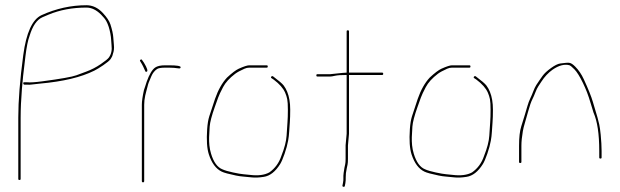

<svg xmlns="http://www.w3.org/2000/svg" viewBox="-20 -704 2372 735"><path d="M54.5 -15C57.5 -15 59 -16.3 59 -19V-254C59 -286.3 60.7 -323.3 64 -365C65.3 -381.7 66.8 -397.7 68.5 -413C70.2 -428.3 73.1 -453.6 77.4 -488.9C81.7 -524.1 86.9 -549.8 93 -566C104.6 -604.7 121.1 -628.7 142.5 -638C150.2 -641.3 158 -644.7 166 -648C209.2 -666 257.5 -675 311 -675C330.3 -675 349 -666 367 -648C376.3 -638.7 383 -630.3 387 -623C393.8 -610.6 398.9 -594.8 402.5 -575.5C404.2 -566.5 405.2 -558.3 405.5 -551C405.8 -543.7 406.3 -537 407 -531C409.4 -512.1 405.9 -496.3 396.5 -483.5C392.8 -478.5 382.5 -470.1 365.4 -458.4C348.3 -446.7 330 -437.2 310.5 -430L272.3 -415.8C255.8 -409.7 212.1 -402 141.2 -392.6C113.9 -389 94.9 -387.8 84 -389H74C70.7 -389.7 69 -388.5 69 -385.5C69 -382.5 70.3 -380.7 73 -380H83C89.7 -379.3 96 -379.5 102 -380.5C108 -381.5 118.5 -382.7 133.5 -384C221.5 -391.8 290.6 -408.3 341 -433.5C349.7 -437.8 361.2 -444.8 375.5 -454.5C389.8 -464.2 399.2 -472 403.5 -478C407.8 -484 410.7 -490.3 412 -497C416.1 -507.8 417.4 -519.5 416 -532C415.3 -538 414.6 -547.5 413.7 -560.6C412.9 -573.7 409.2 -590.3 402.8 -610.4C398.6 -623.4 388.9 -638.1 373.5 -654.5C355.1 -674.2 334.3 -684 311 -684C252.1 -684 194.7 -671.3 139 -646C103.8 -629.7 80.4 -578.7 69 -493C56.3 -398 50 -318.3 50 -254V-19C50 -16.3 51.5 -15 54.5 -15Z M541.5 -429.5C547.2 -431.4 543.7 -442.9 531 -464L524 -474C522.7 -476.7 520.7 -477.2 518 -475.5C515.3 -473.8 515 -471.7 517 -469L523 -459C525 -456 529.3 -447 536 -432C536.7 -429.3 538.5 -428.5 541.5 -429.5ZM666 -442C669.3 -442 671.2 -443.5 671.5 -446.5C672.1 -451.5 657.2 -454 627 -454H612C594.9 -454 582.2 -451.2 574 -445.5C562.5 -437.6 551.6 -419.4 541.5 -391C539.8 -386.3 538.2 -381.2 536.5 -375.5C534.8 -369.8 533 -364.3 531 -359C525.7 -335 523 -316.3 523 -303V-11C523 -7.7 524.5 -6 527.5 -6C530.5 -6 532 -7.7 532 -11V-303C532 -314 533.3 -325.8 536 -338.5C537.3 -344.8 538.8 -350.8 540.5 -356.5C542.2 -362.2 543.7 -367.8 545 -373.5C546.3 -379.2 547.8 -384.2 549.5 -388.5C551.2 -392.8 554.5 -400.8 559.5 -412.4C564.4 -424 571.6 -433 580.9 -439.5C586.2 -443.2 596.6 -445 612 -445H627C639 -445 652 -444 666 -442Z M1005 -449.5C1005 -452.5 1003.7 -454 1001 -454H934C926.8 -454 913.5 -449.7 894 -441C883.3 -436.2 868.3 -424.9 849 -407C830.4 -387 815.2 -360 803.3 -326C798.2 -311.3 790.8 -288.7 781 -258.4C777.1 -246 774.4 -229.7 773 -209.5C770.1 -167.5 772.3 -135.3 779.5 -113C790.4 -79.4 806.9 -57.3 829.1 -46.8C837.8 -42.6 856 -37.7 883.5 -32C893.2 -30 902.5 -28.7 911.5 -28C920.5 -27.3 931.3 -26.3 944 -24.9C956.6 -23.5 972 -24.2 990 -27C1013.5 -30.6 1034.3 -46.9 1052.5 -76C1057.5 -84 1063.1 -97.1 1069.4 -115.2C1075.7 -133.3 1080.2 -150.1 1083 -165.5C1085 -176.5 1086.3 -187.8 1087 -199.5C1087.7 -211.2 1088.5 -223.3 1089.5 -236C1090.5 -248.7 1091 -264.7 1091 -284C1091 -310.8 1087.2 -333.7 1079.5 -352.5C1075.8 -361.5 1071.4 -369.5 1066.1 -376.6C1060.8 -383.6 1047.1 -395.4 1025 -412C1022.3 -413.3 1020.2 -412.8 1018.5 -410.5C1016.8 -408.2 1017 -406.3 1019 -405L1028 -399C1049.6 -382.8 1064.1 -366.3 1071.5 -349.5C1075.2 -341.2 1077.8 -332.8 1079.5 -324.5C1081.2 -316.2 1082 -302.5 1082 -283.5C1082 -264.5 1081.5 -248.7 1080.5 -236C1079.5 -223.3 1078.4 -206.3 1077.1 -184.8C1075.8 -163.3 1069.1 -137.3 1057 -107C1048.1 -80.2 1032.7 -59.2 1011 -44C992.4 -33.8 967.7 -30.7 937 -34.5C929 -35.5 920.7 -36.3 912 -37C903.3 -37.7 890 -39.9 872.1 -43.8C854.2 -47.6 840.5 -51.7 831 -56C812.1 -63.6 797.7 -83.4 788 -115.5C784.7 -126.5 782.5 -137.3 781.5 -148C780.5 -158.7 780.2 -169 780.5 -179C780.8 -189 781.6 -202.4 782.7 -219.3C783.9 -236.1 790.5 -261.4 802.5 -295L815 -330C818.3 -339.3 824.6 -352.8 833.9 -370.4C843.2 -388.1 858.6 -405.1 880.2 -421.5C887.7 -427.2 899.6 -433.7 916 -441C922 -443.7 928 -445 934 -445H1001C1003.7 -445 1005 -446.5 1005 -449.5Z M1244 -420H1195C1192.3 -420 1191 -418.5 1191 -415.5C1191 -412.5 1192.3 -411 1195 -411H1244C1248 -411 1254.2 -412 1262.8 -414C1271.2 -416 1286 -417 1307 -417V-192L1303 -148V-96C1303 -86.7 1302.5 -79.8 1301.5 -75.5C1300.5 -71.2 1299.5 -66.5 1298.5 -61.5C1297.5 -56.5 1296.5 -50 1295.5 -42C1294.5 -34 1294.2 -27.3 1294.5 -22C1294.8 -16.7 1294.3 -10.7 1293 -4L1291 6C1290.3 8.7 1291.5 10.3 1294.5 11C1297.5 11.7 1299.3 10.7 1300 8L1302 -2C1303.3 -9.3 1303.8 -17.3 1303.5 -26C1303.2 -34.7 1304.5 -46 1307.5 -60L1310.5 -74C1311.5 -78.7 1312 -86 1312 -96V-147L1316 -192V-417H1443C1445.7 -417 1447 -418.5 1447 -421.5C1447 -424.5 1445.7 -426 1443 -426H1316V-584C1316 -586.7 1314.5 -588 1311.5 -588C1308.5 -588 1307 -586.7 1307 -584V-426C1302.3 -426 1297.3 -425.7 1292 -425Z M1781 -449.5C1781 -452.5 1779.7 -454 1777 -454H1710C1702.8 -454 1689.5 -449.7 1670 -441C1659.3 -436.2 1644.3 -424.9 1625 -407C1606.4 -387 1591.2 -360 1579.3 -326C1574.2 -311.3 1566.8 -288.7 1557 -258.4C1553.1 -246 1550.4 -229.7 1549 -209.5C1546.1 -167.5 1548.3 -135.3 1555.5 -113C1566.4 -79.4 1582.9 -57.3 1605.1 -46.8C1613.8 -42.6 1632 -37.7 1659.5 -32C1669.2 -30 1678.5 -28.7 1687.5 -28C1696.5 -27.3 1707.3 -26.3 1720 -24.9C1732.6 -23.5 1748 -24.2 1766 -27C1789.5 -30.6 1810.3 -46.9 1828.5 -76C1833.5 -84 1839.1 -97.1 1845.4 -115.2C1851.7 -133.3 1856.2 -150.1 1859 -165.5C1861 -176.5 1862.3 -187.8 1863 -199.5C1863.7 -211.2 1864.5 -223.3 1865.5 -236C1866.5 -248.7 1867 -264.7 1867 -284C1867 -310.8 1863.2 -333.7 1855.5 -352.5C1851.8 -361.5 1847.4 -369.5 1842.1 -376.6C1836.8 -383.6 1823.1 -395.4 1801 -412C1798.3 -413.3 1796.2 -412.8 1794.5 -410.5C1792.8 -408.2 1793 -406.3 1795 -405L1804 -399C1825.6 -382.8 1840.1 -366.3 1847.5 -349.5C1851.2 -341.2 1853.8 -332.8 1855.5 -324.5C1857.2 -316.2 1858 -302.5 1858 -283.5C1858 -264.5 1857.5 -248.7 1856.5 -236C1855.5 -223.3 1854.4 -206.3 1853.1 -184.8C1851.8 -163.3 1845.1 -137.3 1833 -107C1824.1 -80.2 1808.7 -59.2 1787 -44C1768.4 -33.8 1743.7 -30.7 1713 -34.5C1705 -35.5 1696.7 -36.3 1688 -37C1679.3 -37.7 1666 -39.9 1648.1 -43.8C1630.2 -47.6 1616.5 -51.7 1607 -56C1588.1 -63.6 1573.7 -83.4 1564 -115.5C1560.7 -126.5 1558.5 -137.3 1557.5 -148C1556.5 -158.7 1556.2 -169 1556.5 -179C1556.8 -189 1557.6 -202.4 1558.7 -219.3C1559.9 -236.1 1566.5 -261.4 1578.5 -295L1591 -330C1594.3 -339.3 1600.6 -352.8 1609.9 -370.4C1619.2 -388.1 1634.6 -405.1 1656.2 -421.5C1663.7 -427.2 1675.6 -433.7 1692 -441C1698 -443.7 1704 -445 1710 -445H1777C1779.7 -445 1781 -446.5 1781 -449.5Z M1971.5 -80C1974.5 -80 1976 -81.3 1976 -84V-146C1976 -161.7 1977.8 -180.2 1981.5 -201.5C1983.2 -211.2 1985.5 -220.8 1988.5 -230.5C1991.5 -240.2 1995.9 -255.6 2001.7 -276.9C2007.5 -298.2 2012.9 -313.9 2018 -324C2022 -332 2025.8 -340.8 2029.5 -350.5C2033.2 -360.2 2037 -368 2041 -374C2045 -380 2048.8 -385.8 2052.5 -391.5C2064.6 -410.3 2078.8 -425.4 2095 -437C2118.7 -453.4 2140 -459.2 2159 -454.5C2163 -453.5 2169.8 -448.1 2179.3 -438.2C2188.8 -428.4 2199.5 -411.1 2211.5 -386.5C2217.2 -374.8 2222.3 -363 2227 -351C2231.7 -339 2236.5 -324.5 2241.5 -307.5C2246.5 -290.5 2250 -279 2252 -273C2266.7 -240 2274 -191 2274 -126V-101C2274 -98.3 2275.5 -97 2278.5 -97C2281.5 -97 2283 -98.3 2283 -101V-126C2283 -143.9 2281.8 -164.7 2279.5 -188.5C2277.8 -205.5 2276 -218.5 2274 -227.5C2272 -236.5 2269.8 -245.2 2267.5 -253.5C2265.2 -261.8 2263 -269.2 2261 -275.5C2259 -281.8 2255.1 -294.8 2249.4 -314.5C2243.7 -334.2 2232.2 -363 2214.8 -400.7C2206 -419.8 2195.1 -435.9 2182 -449C2174 -457 2167.2 -461.7 2161.5 -463.1C2155.8 -464.6 2143.5 -463.8 2124.4 -460.9C2115.3 -459.6 2103.9 -453.9 2090 -444C2074.6 -433 2063.6 -422.8 2057 -413.5L2045 -396.5C2041 -390.8 2037 -384.8 2033 -378.5C2029 -372.2 2025.2 -364.2 2021.5 -354.5C2017.8 -344.8 2014 -335.8 2010 -327.5C2006 -319.2 2002.3 -309.3 1999 -298L1989 -264C1985.7 -252.7 1981.2 -238.2 1975.5 -220.5C1969.8 -202.8 1967 -178 1967 -146V-84C1967 -81.3 1968.5 -80 1971.5 -80Z"/></svg>

Font: Proton
Style: Lit
Weight: 500
Version: Version 1.017